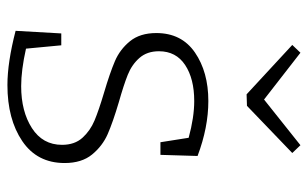

<svg xmlns="http://www.w3.org/2000/svg" viewBox="-176 -645 829 517"><g transform="rotate(90 238.5 -386.5)"><path d="M255 -292Q309 -276 341 -262Q373 -248 396 -220Q419 -192 419 -146Q419 -72 360 -32Q301 8 209 8Q148 8 63 -14L70 -137H102L111 -42Q169 -29 212 -29Q280 -29 325 -58Q370 -87 370 -139Q370 -173 351 -194Q332 -215 304.5 -226.5Q277 -238 230 -252Q176 -268 144.5 -281.5Q113 -295 91 -322Q69 -349 69 -393Q69 -461 121.5 -497Q174 -533 252 -533Q323 -533 400 -504L397 -404H363L351 -480Q296 -495 252 -495Q192 -495 155 -470.5Q118 -446 118 -400Q118 -368 136 -347.5Q154 -327 181.5 -316Q209 -305 255 -292ZM248 -683 371 -781 392 -759 265 -637 234 -636 101 -759 122 -781Z"/></g></svg>

Font: Bitter Pro Light
Style: Regular
Weight: 300
Designer: Sol Matas, and Bitter project Authors
Foundry: Sol Matas
Version: Version 1.010